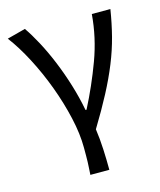

<svg xmlns="http://www.w3.org/2000/svg" viewBox="-113 -638 766 919"><g transform="rotate(-15 270.0 -179.0)"><path d="M220 199Q221 181 222 166Q223 151 223.5 136Q224 121 224 104.5Q224 88 224 65Q224 -3 205.5 -84.5Q187 -166 156.5 -248Q126 -330 87 -404.5Q48 -479 7 -533L98 -557Q123 -521 150 -470.5Q177 -420 201.5 -360.5Q226 -301 246 -236Q266 -171 278 -107H283Q336 -210 376.5 -319.5Q417 -429 426 -543H518Q507 -474 491 -412Q475 -350 449.5 -287Q424 -224 388 -155.5Q352 -87 302 -5Q309 44 311.5 98Q314 152 314 199H220Z"/></g></svg>

Font: SpoqaHanSans-Regular
Style: Regular
Weight: 400
Designer: [Spoqa Han Sans] Dong-huui Kim \uAE40 \uB3D9 \uD718  Younghwa Kang \uAC15 \uC601 \uD654  [Noto Sans] Ryoko NISHIZUKA \u8
Foundry: Spoqa (http://www.spoqa-han-sans.com)
Version: Version 2.000